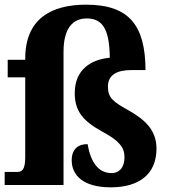

<svg xmlns="http://www.w3.org/2000/svg" viewBox="-21 -792 725 822"><path d="M453 10C577 10 649 -48 649 -156C649 -238 595 -283 525 -322C465 -356 441 -372 441 -421C441 -473 482 -492 541 -492H602C601 -681 534 -772 348 -772C200 -772 87 -713 87 -541V-536H12V-461H87V-119C87 -63 72 -56 52 -56H-1V0H251V-571C251 -671 291 -713 350 -713C415 -713 448 -672 449 -545C369 -537 299 -495 299 -393C299 -315 336 -273 416 -229C489 -190 512 -161 512 -119C512 -74 489 -51 457 -51C399 -51 367 -99 354 -175C316 -175 286 -156 286 -106C286 -41 336 10 453 10Z"/></svg>

Font: Noto Serif Devanagari SemiCondensed ExtraBold
Style: Regular
Weight: 800
Width: 4
Designer: Universal Thirst, Indian Type Foundry and the Monotype Design Team
Foundry: Monotype Imaging Inc.
Version: Version 2.004